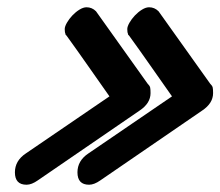

<svg xmlns="http://www.w3.org/2000/svg" viewBox="-20 -607 606 528"><path d="M256 -111Q239 -99 225 -99Q193 -99 193 -133Q193 -165 223 -185L453 -342Q424 -383 394 -426Q364 -469 335 -509Q335 -509 333 -511Q332 -512 332 -513V-514Q330 -518 330 -527Q330 -534 336 -544.5Q342 -555 351 -564.5Q360 -574 370.5 -580.5Q381 -587 390 -587Q405 -587 416 -576L560 -374L558 -377Q564 -371 565 -366Q566 -361 566 -351Q566 -323 536 -303ZM84 -111Q67 -99 53 -99Q21 -99 21 -133Q21 -165 51 -185L281 -342Q252 -383 222 -426Q192 -469 163 -509Q163 -509 161 -511Q160 -512 160 -513V-514Q158 -518 158 -527Q158 -534 164 -544.5Q170 -555 179 -564.5Q188 -574 198.5 -580.5Q209 -587 218 -587Q233 -587 244 -576L388 -374L386 -377Q392 -371 393 -366Q394 -361 394 -351Q394 -323 364 -303Z"/></svg>

Font: Discipuli Britannica Bold
Style: Regular
Weight: 700
Designer: Peter Wiegel
Foundry: Peter Wiegel
Version: Version 0.001 2009